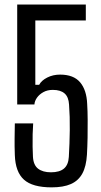

<svg xmlns="http://www.w3.org/2000/svg" viewBox="-20 -820 444 848"><path d="M208 7.5Q123.5 7.5 85.8 -26.5Q48 -60.5 45.5 -135Q44 -176.5 44.5 -208.8Q45 -241 45.5 -275H126.5Q125 -254.5 124.2 -226.8Q123.5 -199 124 -172.2Q124.5 -145.5 125.5 -128Q127.5 -91 148.2 -75Q169 -59 205 -59Q243 -59 262.5 -75.5Q282 -92 284 -127Q287.5 -185.5 288.2 -245.2Q289 -305 285 -358Q283 -392 265 -407.5Q247 -423 213.5 -423Q189.5 -423 171.8 -413.2Q154 -403.5 143.5 -388.8Q133 -374 132 -358.5H56V-800H359V-729.5H136V-445.5H153Q163 -464.5 188.5 -477.5Q214 -490.5 245.5 -490.5Q305 -490.5 333.8 -456.5Q362.5 -422.5 365 -361.5Q367 -329.5 367.2 -291Q367.5 -252.5 366.8 -212.5Q366 -172.5 364 -137Q361 -85.5 343.8 -53.8Q326.5 -22 293.2 -7.2Q260 7.5 208 7.5Z"/></svg>

Font: Big Shoulders Text Thin
Style: Regular
Weight: 400
Version: Version 2.002